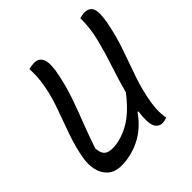

<svg xmlns="http://www.w3.org/2000/svg" viewBox="-188 -864 1034 1034"><g transform="rotate(-45 329.0 -346.5)"><path d="M163 16Q113 16 84 -9.5Q55 -35 46 -75.5Q37 -116 45 -162Q58 -233 82.5 -303Q107 -373 132 -441Q157 -509 169 -573Q177 -615 178.5 -646.5Q180 -678 178 -703Q202 -709 220 -709Q258 -709 270.5 -674.5Q283 -640 265 -559Q250 -489 228 -426Q206 -363 180 -296.5Q154 -230 127 -150Q129 -115 144 -99.5Q159 -84 194 -84Q253 -84 320 -120Q387 -156 457 -247Q477 -322 503 -399.5Q529 -477 548 -553.5Q567 -630 566 -703Q577 -706 585.5 -707.5Q594 -709 604 -709Q641 -709 652.5 -680Q664 -651 650 -577Q633 -492 606 -416Q579 -340 553 -264.5Q527 -189 514 -107Q505 -49 514 2Q498 10 480 10Q450 10 436 -18.5Q422 -47 432 -127L427 -128Q373 -52 303.5 -18Q234 16 163 16Z"/></g></svg>

Font: Recursive Sn Csl St
Style: Italic
Weight: 400
Italic angle: -15°
Version: Version 1.079;hotconv 1.0.112;makeotfexe 2.5.65598; ttfautoh